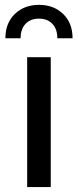

<svg xmlns="http://www.w3.org/2000/svg" viewBox="-20 -763 319 783"><path d="M2 -606.9Q2 -668.9 40.5 -706.1Q79.1 -743.2 139.2 -743.2Q199.2 -743.2 237.5 -706.1Q275.9 -668.9 275.9 -606.9H213.9Q213.9 -644 193.8 -665.5Q173.8 -687 139.2 -687Q104 -687 84 -665.5Q64 -644 64 -606.9ZM90.8 0V-529.8H187V0Z"/></svg>

Font: Montserrat Medium
Style: Regular
Weight: 500
Designer: Julieta Ulanovsky
Foundry: Julieta Ulanovsky
Version: Version 7.200